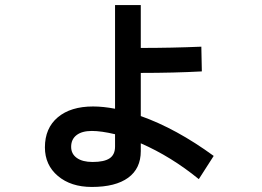

<svg xmlns="http://www.w3.org/2000/svg" viewBox="-20 -673 1040 761"><path d="M768 37Q659 -52 538 -105V-74Q538 -5 488 31.5Q438 68 344 68Q261 68 209.5 24.5Q158 -19 158 -89Q158 -165 209 -208Q260 -251 349 -251Q389 -251 436 -242V-653H538V-483Q661 -483 778 -488L780 -390Q670 -384 538 -384V-213Q679 -163 827 -55ZM436 -141Q381 -154 344 -154Q305 -154 283.5 -137.5Q262 -121 262 -91Q262 -63 284.5 -47Q307 -31 347 -31Q393 -31 414.5 -45.5Q436 -60 436 -92Z"/></svg>

Font: IBM Plex Sans JP SemiBold
Style: Regular
Weight: 600
Designer: Mike Abbink; Paul van der Laan; Pieter van Rosmalen; Wujin Sim; Yejin Wi; Jinhee Kim; Boomi Park; Yona Kim; Kichan Ma
Foundry: Sandoll Inc.
Version: Version 1.001